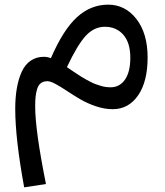

<svg xmlns="http://www.w3.org/2000/svg" viewBox="-20 -451 704 818"><path d="M440.9 -431.2Q513.7 -431.2 561.3 -369.9Q608.9 -308.6 608.9 -206.1Q608.9 -103.5 568.4 -44.7Q527.8 14.2 460 14.2Q425.8 14.2 389.2 2Q352.5 -10.3 322.5 -27.8Q292.5 -45.4 266.1 -63Q239.7 -80.6 217.5 -92.8Q195.3 -105 182.1 -105Q165 -105 154.3 -96.9Q143.6 -88.9 138.4 -72.3Q133.3 -55.7 131.6 -38.8Q129.9 -22 129.9 2.9Q129.9 104.5 175.8 333L83 347.2Q44.9 139.6 44.9 12.2Q44.9 -36.1 51.8 -75.2Q58.6 -114.3 72.5 -145Q86.4 -175.8 110.6 -192.4Q134.8 -209 167 -209Q182.1 -209 196.8 -203.1Q249.5 -324.7 308.1 -377.9Q366.7 -431.2 440.9 -431.2ZM451.2 -79.1Q489.7 -79.1 512.5 -111.8Q535.2 -144.5 535.2 -205.1Q535.2 -269 505.4 -303Q475.6 -336.9 426.8 -336.9Q380.9 -336.9 345.5 -298.6Q310.1 -260.3 265.1 -165Q268.1 -163.1 283.7 -152.3Q299.3 -141.6 304 -138.7Q308.6 -135.7 323.2 -126.2Q337.9 -116.7 344.7 -113.3Q351.6 -109.9 364.7 -102.8Q377.9 -95.7 386.7 -92.8Q395.5 -89.8 407.2 -85.9Q418.9 -82 429.7 -80.6Q440.4 -79.1 451.2 -79.1Z"/></svg>

Font: FiraGO
Style: Regular
Weight: 400
Designer: bBox Type
Foundry: bBox Type GmbH
Version: Version 1.001;PS 001.001;hotconv 1.0.88;makeotf.lib2.5.64775